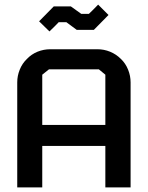

<svg xmlns="http://www.w3.org/2000/svg" viewBox="-20 -812 641 832"><path d="M503.9 -556.6Q524.4 -537.1 535.2 -509.8Q545.9 -483.4 545.9 -455.1Q545.9 -303.7 545.9 0Q509.8 0 436.5 0Q436.5 -59.6 436.5 -179.7Q345.7 -179.7 163.1 -179.7Q163.1 -119.1 163.1 0Q127 0 54.7 0Q54.7 -151.4 54.7 -455.1Q54.7 -483.4 65.4 -509.8Q76.2 -537.1 96.7 -556.6Q116.2 -577.1 142.6 -587.9Q168.9 -598.6 198.2 -598.6Q265.6 -598.6 402.3 -598.6Q430.7 -598.6 457 -587.9Q483.4 -577.1 503.9 -556.6ZM436.5 -270.5Q436.5 -342.8 436.5 -488.3Q426.8 -496.1 408.2 -511.7Q408.2 -511.7 407.2 -511.7Q335.9 -511.7 192.4 -511.7Q192.4 -511.7 192.4 -511.7Q182.6 -503.9 163.1 -488.3Q163.1 -415 163.1 -270.5Q167 -270.5 169.9 -270.5Q173.8 -270.5 176.8 -270.5Q242.2 -270.5 306.6 -270.5Q372.1 -270.5 436.5 -270.5ZM194.3 -675.8Q179.7 -690.4 149.4 -719.7Q170.9 -741.2 212.9 -784.2Q238.3 -784.2 287.1 -784.2Q302.7 -773.4 332 -752Q343.8 -752 365.2 -752Q378.9 -764.6 405.3 -792Q420.9 -776.4 450.2 -747.1Q428.7 -725.6 386.7 -682.6Q362.3 -682.6 312.5 -682.6Q297.9 -693.4 267.6 -715.8Q256.8 -715.8 234.4 -715.8Q221.7 -702.1 194.3 -675.8Z"/></svg>

Font: Bestnet font
Style: Regular
Weight: 400
Version: Version 1.0